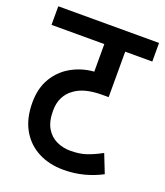

<svg xmlns="http://www.w3.org/2000/svg" viewBox="-119 -704 677 786"><g transform="rotate(20 219.5 -311.0)"><path d="M439 -541H321V-343H293Q212 -343 171 -310Q151 -296 138.5 -271.5Q126 -247 126 -213Q126 -166 143 -137.5Q160 -109 188 -96Q216 -83 248 -83Q288 -83 317.5 -93Q347 -103 382 -122L414 -41Q376 -21 334.5 -10.5Q293 0 248 0Q186 0 138 -25Q90 -50 62.5 -98Q35 -146 35 -216Q35 -279 62 -323.5Q89 -368 133.5 -392.5Q178 -417 230 -421V-541H0V-622H439Z"/></g></svg>

Font: Noto Sans Condensed Medium
Style: Regular
Weight: 500
Width: 3
Designer: Monotype Design Team
Foundry: Monotype Imaging Inc.
Version: Version 2.013; ttfautohint (v1.8.4.7-5d5b)